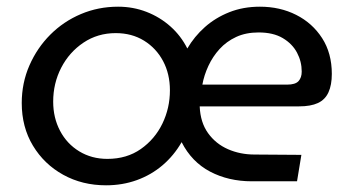

<svg xmlns="http://www.w3.org/2000/svg" viewBox="-20 -542 1047 574"><path d="M297 12Q226 12 169 -19.5Q112 -51 78.5 -106.5Q45 -162 45 -234Q45 -294 68 -346.5Q91 -399 130.5 -438.5Q170 -478 222 -500Q274 -522 333 -522Q378 -522 418 -506.5Q458 -491 489.5 -463Q521 -435 540 -397Q561 -433 592.5 -461Q624 -489 665.5 -505.5Q707 -522 757 -522Q817 -522 865.5 -497.5Q914 -473 943 -428Q972 -383 972 -321Q972 -288 962 -266Q952 -244 930.5 -234Q909 -224 874 -224H577Q579 -176 602 -144Q625 -112 661.5 -96Q698 -80 741 -80L881 -79L868 0H733Q663 0 608 -29Q553 -58 523 -117Q500 -77 466 -48Q432 -19 389 -3.5Q346 12 297 12ZM301 -67Q359 -67 401 -96.5Q443 -126 465.5 -172.5Q488 -219 488 -272Q488 -321 467.5 -359.5Q447 -398 410.5 -420.5Q374 -443 326 -443Q272 -443 229.5 -414.5Q187 -386 163 -339.5Q139 -293 139 -238Q139 -190 159.5 -151Q180 -112 217 -89.5Q254 -67 301 -67ZM585 -289H838Q863 -289 872.5 -299.5Q882 -310 882 -328Q882 -358 868 -384.5Q854 -411 825.5 -428Q797 -445 753 -445Q715 -445 686 -431.5Q657 -418 636.5 -395.5Q616 -373 603 -345Q590 -317 585 -289Z"/></svg>

Font: MuseoModerno
Style: Italic
Weight: 400
Italic angle: -9°
Designer: Pablo Cosgaya, Héctor Gatti, Marcela Romero, and the Authors of The MuseoModerno Project.
Foundry: Omnibus-Type Team
Version: Version 1.003